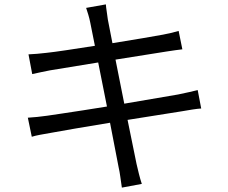

<svg xmlns="http://www.w3.org/2000/svg" viewBox="-20 -811 1040 876"><path d="M536 45Q532 19 529 -4Q526 -27 521 -49L482 -251Q397 -237 323.5 -224.5Q250 -212 213 -205Q184 -200 162.5 -196Q141 -192 125 -187L107 -274Q124 -275 150 -277.5Q176 -280 195 -283Q220 -287 262.5 -293Q305 -299 358 -307.5Q411 -316 468 -325L428 -526L208 -490Q187 -486 168.5 -482Q150 -478 127 -473L110 -563Q129 -564 149 -565.5Q169 -567 193 -570Q222 -573 282.5 -582Q343 -591 413 -602L392 -707Q388 -727 383 -743.5Q378 -760 373 -775L463 -791Q464 -777 467 -758Q470 -739 472 -722L493 -614Q566 -626 629.5 -636.5Q693 -647 724 -653Q746 -657 764 -661.5Q782 -666 795 -670L812 -586Q801 -585 780.5 -582Q760 -579 740 -576L507 -539L547 -338L793 -380Q822 -386 844 -391Q866 -396 882 -400L898 -316Q882 -315 859 -311.5Q836 -308 808 -303L562 -264L603 -63Q608 -41 614 -17Q620 7 627 28Z"/></svg>

Font: Chocolate Classical Sans
Style: Regular
Weight: 400
Designer: 田海東、宇文滿月
Foundry: Moonlit Owen
Version: Version 1.001